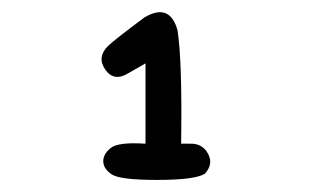

<svg xmlns="http://www.w3.org/2000/svg" viewBox="-20 -758 540 318"><path d="M219 -729Q261 -754 274 -708Q282 -657 280 -520H294Q315 -521 324.5 -503.5Q334 -486 319 -470Q302 -460 240 -460Q178 -460 164.5 -469.5Q151 -479 151 -491Q151 -503 163.5 -513Q176 -523 221 -520V-653L193 -637Q169 -622 154.5 -642.5Q140 -663 159 -682Q172 -694 219 -729Z"/></svg>

Font: Kosefont JP
Style: Regular
Weight: 400
Designer: Nozomi Seto 瀬戸のぞみ
Version: Version 3.00;June 19, 2020